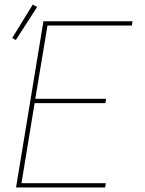

<svg xmlns="http://www.w3.org/2000/svg" viewBox="-20 -829 640 849"><path d="M51 0 172 -735H566L563 -716H190L136 -392H449L446 -373H133L75 -19H448L445 0ZM50 -652 34 -661 125 -809 144 -798Z"/></svg>

Font: Iosevka SS04 Th Ex Obl
Style: Regular
Weight: 100
Width: 7
Italic angle: -9°
Monospace: yes
Designer: Belleve Invis
Foundry: Belleve Invis
Version: Version 19.0.0; ttfautohint (v1.8.4)